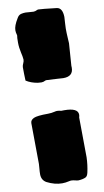

<svg xmlns="http://www.w3.org/2000/svg" viewBox="-113 -934 639 1175"><g transform="rotate(-10 206.5 -346.5)"><path d="M174.3 190.4Q128.4 190.4 79.6 165.5Q50.8 148.9 50.3 113.3Q50.3 95.2 52.2 76.7Q53.7 62.5 54.2 48.8L51.8 -204.6Q51.8 -224.1 73.2 -234.1Q94.7 -244.1 162.6 -244.1Q183.6 -244.1 205.6 -249.5Q212.4 -251.5 220.2 -251.5Q231 -251.5 245.6 -247.6L263.2 -248Q349.1 -248 349.1 -205.6Q349.1 -197.8 346.2 -188.5L348.6 59.6Q347.2 106.4 336.9 152.8Q332 174.8 320.3 180.2Q304.2 188 275.9 189.9Q267.1 189.9 257.3 187Q242.7 183.1 231.9 183.1Q224.6 183.1 217.3 185.1Q195.3 190.4 174.3 190.4ZM157.2 -439.9Q145.5 -439.9 134.3 -441.4Q92.3 -448.2 62 -467.8Q60.1 -507.3 60.1 -551.8Q61 -563 66.7 -574.5Q72.3 -585.9 72.3 -597.2Q70.3 -618.7 64.9 -640.1Q57.1 -674.3 57.1 -704.1L57.6 -732.9Q57.6 -736.8 58.6 -740.5Q59.6 -744.1 59.6 -747.6L58.6 -753.4Q54.2 -767.6 54.2 -781.2Q54.2 -809.1 80.1 -851.1Q89.8 -870.1 106.4 -874.5Q121.1 -877.9 134.3 -877.9Q145 -877.9 160.6 -876Q171.9 -874.5 183.6 -874.5Q194.8 -874.5 206.5 -880.9Q210 -882.8 214.8 -882.8Q233.4 -882.8 328.1 -871.6Q362.3 -866.7 363.8 -810.5Q363.3 -792.5 361.6 -774.7Q359.9 -756.8 359.9 -738.8Q359.9 -710.4 361.8 -682.1Q363.3 -664.6 363.8 -646.5L354 -508.3L354.5 -496.6Q354.5 -442.4 293 -442.4Q288.1 -442.4 246.3 -445.3Q204.6 -448.2 188.5 -448.2Q183.6 -448.2 180.2 -446.3Q168.5 -439.9 157.2 -439.9Z"/></g></svg>

Font: Kaph
Style: Regular
Weight: 400
Designer: GGBotNet
Foundry: f0n7.com
Version: 1.10